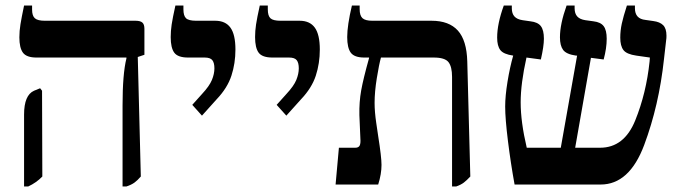

<svg xmlns="http://www.w3.org/2000/svg" viewBox="-20 -667 2464 694"><path d="M423 -286Q423 -400 437 -456V-459H112Q76 -459 63 -476.5Q50 -494 50 -532Q50 -555 54 -579.5Q58 -604 67 -647H96V-632Q96 -610 106 -601Q116 -592 142 -592H470Q487 -592 494.5 -585.5Q502 -579 502 -563V-469L478 -461L489 -29Q477 -15 466 -7Q455 1 437 7H423ZM67 -253Q67 -323 103 -339L125 -348L132 -339L133 -29Q112 -7 82 7H67Z M675 -288 710 -327Q737 -356 746 -378Q755 -400 755 -420Q755 -440 747.5 -449.5Q740 -459 720 -459H660Q623 -459 610 -476.5Q597 -494 597 -533Q597 -555 600.5 -578.5Q604 -602 614 -647H643V-633Q643 -610 652.5 -601Q662 -592 689 -592H758Q795 -592 813 -567Q831 -542 831 -488Q831 -438 816.5 -393.5Q802 -349 763 -308L710 -249Z M980 -288 1015 -327Q1042 -356 1051 -378Q1060 -400 1060 -420Q1060 -440 1052.5 -449.5Q1045 -459 1025 -459H965Q928 -459 915 -476.5Q902 -494 902 -533Q902 -555 905.5 -578.5Q909 -602 919 -647H948V-633Q948 -610 957.5 -601Q967 -592 994 -592H1063Q1100 -592 1118 -567Q1136 -542 1136 -488Q1136 -438 1121.5 -393.5Q1107 -349 1068 -308L1015 -249Z M1680 -29Q1667 -15 1656.5 -7Q1646 1 1629 7H1614V-389Q1614 -426 1601 -442.5Q1588 -459 1548 -459H1357Q1350 -434 1342 -384.5Q1334 -335 1334 -295Q1334 -263 1340 -222.5Q1346 -182 1347 -175Q1359 -99 1359 -71Q1359 -38 1347 0H1193L1205 -133H1264Q1274 -133 1278.5 -138.5Q1283 -144 1283 -158L1279 -251Q1278 -298 1285.5 -340Q1293 -382 1314 -457V-459H1297Q1261 -459 1248 -476.5Q1235 -494 1235 -533Q1235 -575 1252 -647H1280V-634Q1280 -611 1290 -601.5Q1300 -592 1326 -592H1540Q1603 -592 1635 -556.5Q1667 -521 1669 -445Z M2389 -538Q2389 -528 2388 -523L2380 -453Q2362 -286 2308.5 -143Q2255 0 2151 0H1840Q1826 -77 1816 -157.5Q1806 -238 1806 -282Q1806 -320 1814.5 -372Q1823 -424 1835 -466Q1800 -471 1788.5 -486Q1777 -501 1777 -531Q1777 -581 1801 -647H1830V-637Q1830 -618 1839.5 -607.5Q1849 -597 1869 -594L1897 -590Q1924 -587 1935 -572.5Q1946 -558 1946 -527Q1946 -500 1935 -452L1883 -459Q1862 -365 1862 -297Q1862 -226 1884 -133H2007L2066 -466H2062Q2027 -471 2015.5 -486.5Q2004 -502 2004 -532Q2004 -580 2028 -647H2057V-637Q2057 -618 2066.5 -607.5Q2076 -597 2096 -594L2125 -590Q2151 -587 2162 -572.5Q2173 -558 2173 -527Q2173 -493 2162 -452L2116 -458L2059 -133H2149Q2236 -133 2276 -231.5Q2316 -330 2328 -445L2329 -459L2280 -466Q2245 -471 2233.5 -486Q2222 -501 2222 -531Q2222 -556 2227.5 -581.5Q2233 -607 2246 -647H2275V-637Q2275 -599 2313 -595L2341 -591Q2365 -588 2377 -576Q2389 -564 2389 -538Z"/></svg>

Font: Noto Serif Hebrew SemiBold
Style: Regular
Weight: 600
Designer: Monotype Design Team
Foundry: Monotype Imaging Inc.
Version: Version 1.000